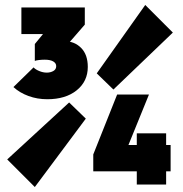

<svg xmlns="http://www.w3.org/2000/svg" viewBox="-20 -742 736 772"><path d="M258 -330 325 -265 120 10 9 -101ZM436 -382 369 -447 564 -722 675 -611ZM170 -343Q130 -343 94.5 -356Q59 -369 34 -392L115 -471Q122 -463 137.5 -456.5Q153 -450 168 -450Q183 -450 194.5 -456.5Q206 -463 206 -476Q206 -488 194 -495Q182 -502 160 -502Q147 -502 135.5 -500.5Q124 -499 120 -497L178 -567Q198 -570 214.5 -573Q231 -576 241 -576Q280 -576 306.5 -549Q333 -522 333 -473Q333 -415 288.5 -379Q244 -343 170 -343ZM120 -497V-565L184 -643H321L255 -567ZM66 -605V-712H321V-643L228 -605ZM355 -121 451 -362H579L481 -121ZM355 -53V-121L387 -159H666V-53ZM530 0V-206H648V0Z"/></svg>

Font: Outfit Thin Black
Style: Regular
Weight: 900
Version: Version 1.100;gftools[0.9.27]